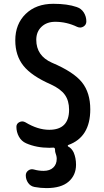

<svg xmlns="http://www.w3.org/2000/svg" viewBox="-20 -760 540 1000"><path d="M245.1 -320.3Q144.5 -364.3 102.1 -417.5Q59.6 -470.7 59.6 -549.8Q59.6 -634.8 113.8 -687.5Q168 -740.2 257.8 -740.2Q331.1 -740.2 378.9 -723.6Q403.3 -715.8 416.5 -694.8Q429.7 -673.8 429.7 -648.4Q429.7 -630.9 414.6 -621.6Q399.4 -612.3 381.8 -620.1Q327.1 -646.5 267.6 -646.5Q223.6 -646.5 196.3 -620.6Q168.9 -594.7 168.9 -552.7Q168.9 -469.7 250 -433.6Q363.3 -385.7 406.7 -331.5Q450.2 -277.3 450.2 -190.4Q450.2 -45.9 335.9 -4.9Q333 -3.9 333 -1Q333 2 335 2.9Q352.5 11.7 363.3 33.2Q376 62.5 376 97.7Q376 152.3 337.4 186Q298.8 219.7 221.7 219.7Q191.4 219.7 160.2 213.9Q138.7 210 126.5 192.4Q114.3 174.8 114.3 153.3Q114.3 137.7 127.4 127.9Q140.6 118.2 157.2 123Q181.6 129.9 207 129.9Q239.3 129.9 257.3 112.8Q275.4 95.7 275.4 67.4Q275.4 52.7 268.6 35.2Q266.6 30.3 266.6 19.5Q266.6 8.8 257.8 8.8Q253.9 8.8 247.1 9.3Q240.2 9.8 237.3 9.8Q169.9 9.8 116.2 -13.7Q91.8 -24.4 78.6 -48.3Q65.4 -72.3 65.4 -99.6Q65.4 -116.2 81.1 -124Q96.7 -131.8 112.3 -123Q176.8 -84 236.3 -84Q339.8 -84 339.8 -188.5Q339.8 -235.4 317.9 -266.1Q295.9 -296.9 245.1 -320.3Z"/></svg>

Font: Rounded-X Mgen+ 1m medium
Style: Regular
Weight: 500
Designer: [Source Han Sans]
Ryoko NISHIZUKA  (kana & ideographs); Paul D. Hunt (Latin, Greek & Cyrillic); Wenlong ZHANG  (bopomofo
Version: Version 1.059.20150602